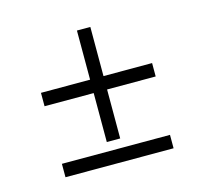

<svg xmlns="http://www.w3.org/2000/svg" viewBox="-66 -568 548 519"><g transform="rotate(-15 208.0 -308.5)"><path d="M190 -184.5V-496.5H227.5V-184.5ZM52.5 -321.5V-359H363.5V-321.5ZM57.5 -121.5V-159H360V-121.5Z"/></g></svg>

Font: Imbue Thin 10pt
Style: Bold
Weight: 700
Version: Version 1.102